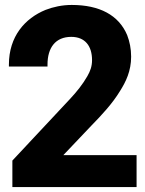

<svg xmlns="http://www.w3.org/2000/svg" viewBox="-20 -741 588 776"><path d="M16 -472H172V-480C172 -548 204 -592 268 -592C323 -592 352 -556 352 -498C352 -473 345 -454 333 -433C314 -400 291 -371 262 -340L30 -92V15H532V-114H236L349 -233C392 -277 434 -322 465 -373C489 -411 510 -454 510 -512C510 -544 504 -573 494 -599C460 -680 382 -721 270 -721C231 -721 195 -713 164 -701C81 -667 16 -594 16 -480Z"/></svg>

Font: Asimov Pro
Style: Blk
Weight: 900
Designer: Google
Version: Version 2.000980; 2014